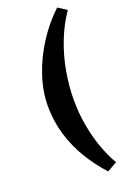

<svg xmlns="http://www.w3.org/2000/svg" viewBox="-192 -888 784 1167"><g transform="rotate(-20 200.0 -304.0)"><path d="M84 -280Q84 -375 117 -474Q150 -573 208.5 -664Q267 -755 342 -825L398 -789Q347 -715 312.5 -626.5Q278 -538 261.5 -444Q245 -350 245 -262Q245 -176 259.5 -95Q274 -14 299.5 56.5Q325 127 357 181L293 217Q234 153 186.5 75.5Q139 -2 111.5 -91.5Q84 -181 84 -280Z"/></g></svg>

Font: Literata 12pt
Style: Bold Italic
Weight: 700
Italic angle: -2°
Designer: Latin by Veronika Burian and Jose Scaglione. Greek by Irene Vlachou. Cyrillic by Vera Evstafieva
Foundry: TypeTogether
Version: Version 3.002